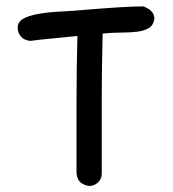

<svg xmlns="http://www.w3.org/2000/svg" viewBox="-20 -576 548 609"><path d="M305.7 -469.7Q302.7 -365.2 302.7 -253.9V-25.4Q302.7 -7.8 290.5 2.9Q278.3 13.7 264.6 13.7Q251 13.7 237.8 4.4Q224.6 -4.9 222.7 -27.3V-252Q222.7 -360.4 225.6 -461.9Q178.7 -457 141.6 -453.6Q104.5 -450.2 76.2 -446.3Q56.6 -448.2 46.4 -460Q36.1 -471.7 36.1 -488.3Q36.1 -506.8 53.7 -516.6Q71.3 -526.4 100.6 -531.7Q129.9 -537.1 168.5 -539.1Q207 -541 250 -544.9Q309.6 -549.8 355.5 -552.7Q401.4 -555.7 434.6 -555.7Q469.7 -543 469.7 -516.6Q466.8 -496.1 452.6 -487.3Q438.5 -478.5 416.5 -475.6Q394.5 -472.7 366.2 -472.7Q337.9 -472.7 305.7 -469.7Z"/></svg>

Font: Single Day
Style: Regular
Weight: 400
Designer: DXKorea
Foundry: DXKorea
Version: Version 1.00